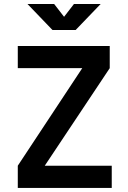

<svg xmlns="http://www.w3.org/2000/svg" viewBox="-20 -918 626 938"><path d="M66.9 0V-108.4L381.8 -585H66.9V-693.4H516.1V-585L198.7 -108.4H525.9V0ZM236.3 -771.5 114.3 -898.4H244.6L293 -835.9L341.3 -898.4H471.7L349.6 -771.5Z"/></svg>

Font: Cascadia Mono NF SemiBold
Style: Regular
Weight: 600
Monospace: yes
Designer: Aaron Bell
Foundry: Saja Typeworks
Version: Version 2404.023; ttfautohint (v1.8.4)